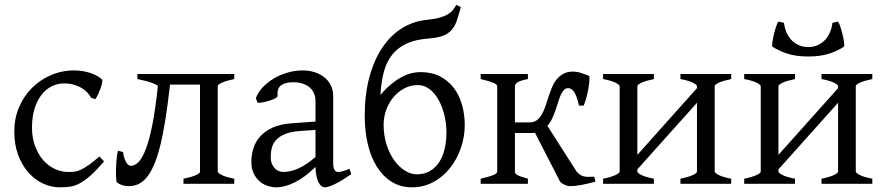

<svg xmlns="http://www.w3.org/2000/svg" viewBox="-20 -760 3654 794"><path d="M410.2 -92.8Q378.4 -55.2 354.2 -33.9Q330.1 -12.7 309.6 -1.7Q289.1 9.3 269.5 12Q250 14.6 227.1 14.6Q191.4 14.6 157.5 -1.2Q123.5 -17.1 97.2 -46.9Q70.8 -76.7 54.9 -119.6Q39.1 -162.6 39.1 -216.8Q39.1 -269.5 58.3 -315.4Q77.6 -361.3 111.1 -395.3Q144.5 -429.2 189.9 -449Q235.4 -468.8 288.1 -468.8Q304.2 -468.8 321 -466.1Q337.9 -463.4 353.3 -458.3Q368.7 -453.1 381.6 -446Q394.5 -439 402.8 -430.2Q403.8 -424.3 401.4 -413.6Q398.9 -402.8 394.5 -390.9Q390.1 -378.9 384.8 -367.9Q379.4 -356.9 375 -350.1L356.9 -355Q353 -363.8 344.2 -374Q335.4 -384.3 321.5 -393.6Q307.6 -402.8 288.3 -408.9Q269 -415 244.1 -415Q218.3 -415 194.6 -403.6Q170.9 -392.1 152.6 -369.1Q134.3 -346.2 123.3 -312Q112.3 -277.8 112.3 -231.9Q112.3 -190.4 124.8 -156.5Q137.2 -122.6 158 -98.6Q178.7 -74.7 205.8 -61.8Q232.9 -48.8 262.2 -48.8Q275.9 -48.8 287.6 -50Q299.3 -51.3 313.2 -57.6Q327.1 -64 345.5 -76.7Q363.8 -89.4 391.1 -112.8Z M738.8 0V-21Q771 -27.3 789.1 -35.2Q807.1 -43 807.1 -49.8V-410.2H683.1Q673.8 -326.7 663.6 -263.2Q653.3 -199.7 641.4 -152.8Q629.4 -106 615.5 -75Q601.6 -43.9 585.4 -24.9Q569.3 -5.9 550.8 2Q532.2 9.8 510.3 9.8Q498 9.8 486.1 5.9Q474.1 2 464.4 -4.9Q462.4 -6.3 461.2 -14.2Q460 -22 459.5 -33.4Q459 -44.9 459.5 -58.8Q460 -72.8 460.9 -86.9Q461.9 -101.1 463.6 -114.3Q465.3 -127.4 467.8 -136.7L488.8 -131.3Q491.2 -113.8 495.4 -102.8Q499.5 -91.8 504.2 -85.2Q508.8 -78.6 513.4 -76.4Q518.1 -74.2 522 -74.2Q538.1 -74.7 553.5 -90.6Q568.8 -106.4 583.3 -144Q597.7 -181.6 610.1 -244.6Q622.6 -307.6 632.8 -403.3Q632.3 -406.2 625.5 -409.9Q618.7 -413.6 607.2 -417.7Q595.7 -421.9 580.6 -425.8Q565.4 -429.7 548.3 -433.1V-454.1H948.7V-433.1Q915.5 -426.3 897.9 -418.2Q880.4 -410.2 880.4 -403.3V-50.8Q880.4 -44.9 896.7 -36.4Q913.1 -27.8 948.7 -21V0Z M1152.3 -48.8Q1181.6 -48.8 1214.6 -63.7Q1247.6 -78.6 1284.7 -110.8V-222.7L1221.7 -218.3Q1184.1 -215.8 1160.4 -206.3Q1136.7 -196.8 1123 -182.4Q1109.4 -168 1104.5 -149.9Q1099.6 -131.8 1099.6 -111.8Q1099.6 -92.3 1105.5 -80.1Q1111.3 -67.9 1119.6 -60.8Q1127.9 -53.7 1137 -51.3Q1146 -48.8 1152.3 -48.8ZM1432.6 -40Q1391.1 -11.2 1364 1.7Q1336.9 14.6 1323.2 14.6Q1307.1 14.6 1296.4 -7.8Q1285.6 -30.3 1284.7 -69.8Q1262.7 -47.9 1240.7 -31.7Q1218.8 -15.6 1197.8 -5.4Q1176.8 4.9 1158 9.8Q1139.2 14.6 1123.5 14.6Q1106 14.6 1087.4 8.8Q1068.8 2.9 1054 -9.8Q1039.1 -22.5 1029.3 -42.5Q1019.5 -62.5 1019.5 -90.8Q1019.5 -119.6 1028.1 -147Q1036.6 -174.3 1056.2 -196Q1075.7 -217.8 1107.2 -232.2Q1138.7 -246.6 1184.6 -250L1284.7 -257.3V-342.8Q1284.7 -359.4 1278.6 -373.8Q1272.5 -388.2 1260.3 -398.7Q1248 -409.2 1230 -414.8Q1211.9 -420.4 1188 -419.9Q1156.2 -418.9 1140.6 -405.8Q1125 -392.6 1127.9 -363.3Q1128.4 -358.9 1117.9 -353.3Q1107.4 -347.7 1093 -343.3Q1078.6 -338.9 1064.7 -336.4Q1050.8 -334 1044.9 -335.4L1038.1 -354.5Q1047.4 -378.9 1067.1 -399.7Q1086.9 -420.4 1113 -435.8Q1139.2 -451.2 1169.9 -460Q1200.7 -468.8 1231.4 -468.8Q1258.3 -468.8 1281.2 -461.4Q1304.2 -454.1 1321.3 -440.4Q1338.4 -426.8 1348.1 -407Q1357.9 -387.2 1357.9 -362.3V-86.9Q1357.9 -66.4 1363.3 -57.6Q1368.7 -48.8 1377.4 -48.8Q1384.3 -48.8 1395 -51.3Q1405.8 -53.7 1425.3 -62Z M1708.5 -408.2Q1677.7 -408.2 1651.9 -394.5Q1626 -380.9 1606.9 -357.9Q1587.9 -335 1577.1 -305.4Q1566.4 -275.9 1566.4 -244.6Q1566.4 -198.7 1578.9 -160.9Q1591.3 -123 1611.1 -95.9Q1630.9 -68.8 1655.3 -54Q1679.7 -39.1 1703.1 -39.1Q1733.9 -39.1 1757.1 -52.2Q1780.3 -65.4 1795.7 -88.6Q1811 -111.8 1818.6 -143.6Q1826.2 -175.3 1826.2 -212.4Q1826.2 -251 1817.1 -286.4Q1808.1 -321.8 1792.5 -348.9Q1776.9 -376 1755.4 -392.1Q1733.9 -408.2 1708.5 -408.2ZM1751.5 -600.6Q1697.8 -596.7 1661.1 -579.6Q1624.5 -562.5 1601.3 -533Q1578.1 -503.4 1567.1 -461.7Q1556.2 -419.9 1553.2 -367.2Q1577.1 -395.5 1600.1 -413.8Q1623 -432.1 1644 -442.9Q1665 -453.6 1683.8 -457.8Q1702.6 -461.9 1718.3 -461.9Q1764.2 -461.9 1798.6 -444.6Q1833 -427.2 1856 -397.2Q1878.9 -367.2 1890.4 -327.4Q1901.9 -287.6 1901.9 -242.7Q1901.9 -193.8 1885.7 -147.5Q1869.6 -101.1 1840.8 -64.9Q1812 -28.8 1772 -7.1Q1731.9 14.6 1683.6 14.6Q1636.2 14.6 1599.9 -8.1Q1563.5 -30.8 1538.6 -70.3Q1513.7 -109.9 1501 -164.1Q1488.3 -218.3 1488.3 -281.7Q1488.3 -370.1 1507.6 -441.2Q1526.9 -512.2 1561 -563Q1595.2 -613.8 1642.1 -643.1Q1689 -672.4 1744.1 -677.7Q1778.3 -681.2 1799.6 -687.5Q1820.8 -693.8 1834 -702.1Q1847.2 -710.4 1854.2 -720.2Q1861.3 -730 1866.7 -739.7Q1871.6 -737.8 1876.7 -735.1Q1881.8 -732.4 1885.7 -730Q1877 -698.2 1869.1 -675Q1861.3 -651.9 1847.7 -636.2Q1834 -620.6 1811.8 -612.1Q1789.6 -603.5 1751.5 -600.6Z M2163.1 -454.1V-433.1Q2130.9 -426.8 2120.1 -419.4Q2109.4 -412.1 2109.4 -403.3V-253.9H2170.4Q2188 -253.9 2200 -262.9Q2211.9 -272 2220.5 -286.6Q2229 -301.3 2235.4 -320.3Q2241.7 -339.4 2248 -358.9Q2254.4 -378.4 2262.2 -397.5Q2270 -416.5 2281.7 -431.2Q2293.5 -445.8 2309.8 -454.8Q2326.2 -463.9 2349.6 -463.9Q2365.7 -463.9 2382.8 -458.3Q2399.9 -452.6 2415.5 -446.8Q2418 -445.8 2417.7 -434.1Q2417.5 -422.4 2415 -404.5Q2412.6 -386.7 2407.2 -365.2Q2401.9 -343.8 2394 -323.2H2374.5Q2365.2 -363.3 2354.5 -379.4Q2343.8 -395.5 2329.6 -395.5Q2318.8 -395.5 2311.8 -387.7Q2304.7 -379.9 2298.8 -366.9Q2293 -354 2288.1 -337.4Q2283.2 -320.8 2277.1 -303.5Q2271 -286.1 2263.2 -269.5Q2255.4 -252.9 2243.7 -239.7L2364.7 -50.3Q2372.1 -42.5 2378.4 -37.8Q2384.8 -33.2 2392.8 -31Q2400.9 -28.8 2411.4 -28.6Q2421.9 -28.3 2437.5 -29.3L2442.4 -8.8Q2412.1 -0.5 2385 4.6Q2357.9 9.8 2339.8 9.8Q2327.1 9.8 2314.5 3.9Q2301.8 -2 2295.4 -10.3L2192.4 -210.9Q2188.5 -210.4 2184.6 -210.2Q2180.7 -210 2176.8 -210H2109.4V-50.8Q2109.4 -46.9 2111.1 -43.7Q2112.8 -40.5 2118.2 -37.1Q2123.5 -33.7 2134.3 -29.8Q2145 -25.9 2163.1 -21V0H1967.8V-21Q2000 -28.3 2018.1 -35.2Q2036.1 -42 2036.1 -50.8V-403.3Q2036.1 -410.6 2020.3 -417.5Q2004.4 -424.3 1967.8 -433.1V-454.1Z M2793.9 0V-21Q2827.1 -27.8 2844.7 -35.9Q2862.3 -43.9 2862.3 -50.8V-335L2615.7 -59.6V-50.8Q2615.7 -44.9 2632.1 -36.4Q2648.4 -27.8 2684.1 -21V0H2474.1V-21Q2507.3 -27.8 2524.9 -35.9Q2542.5 -43.9 2542.5 -50.8V-403.3Q2542.5 -409.2 2526.1 -417.7Q2509.8 -426.3 2474.1 -433.1V-454.1H2684.1V-433.1Q2650.9 -426.3 2633.3 -418.2Q2615.7 -410.2 2615.7 -403.3V-119.6L2862.3 -395.5V-403.3Q2862.3 -409.2 2845.9 -417.7Q2829.6 -426.3 2793.9 -433.1V-454.1H3003.9V-433.1Q2970.7 -426.3 2953.1 -418.2Q2935.5 -410.2 2935.5 -403.3V-50.8Q2935.5 -44.9 2951.9 -36.4Q2968.3 -27.8 3003.9 -21V0Z M3377.4 0V-21Q3410.6 -27.8 3428.2 -35.9Q3445.8 -43.9 3445.8 -50.8V-335L3199.2 -59.6V-50.8Q3199.2 -44.9 3215.6 -36.4Q3231.9 -27.8 3267.6 -21V0H3057.6V-21Q3090.8 -27.8 3108.4 -35.9Q3126 -43.9 3126 -50.8V-403.3Q3126 -409.2 3109.6 -417.7Q3093.3 -426.3 3057.6 -433.1V-454.1H3267.6V-433.1Q3234.4 -426.3 3216.8 -418.2Q3199.2 -410.2 3199.2 -403.3V-119.6L3445.8 -395.5V-403.3Q3445.8 -409.2 3429.4 -417.7Q3413.1 -426.3 3377.4 -433.1V-454.1H3587.4V-433.1Q3554.2 -426.3 3536.6 -418.2Q3519 -410.2 3519 -403.3V-50.8Q3519 -44.9 3535.4 -36.4Q3551.8 -27.8 3587.4 -21V0ZM3322.3 -526.4Q3271 -526.4 3234.6 -538.6Q3198.2 -550.8 3173.3 -567.9Q3172.4 -573.7 3174.6 -588.4Q3176.8 -603 3180.7 -619.1Q3184.6 -635.3 3189.5 -649.9Q3194.3 -664.6 3199.2 -670.9L3222.2 -665.5Q3224.1 -646.5 3231.4 -628.4Q3238.8 -610.4 3251.2 -596.4Q3263.7 -582.5 3281.5 -574Q3299.3 -565.4 3322.3 -565.4Q3345.2 -565.4 3363 -574Q3380.9 -582.5 3393.3 -596.4Q3405.8 -610.4 3413.1 -628.4Q3420.4 -646.5 3422.4 -665.5L3445.3 -670.9Q3450.2 -664.6 3455.1 -649.9Q3460 -635.3 3463.9 -619.1Q3467.8 -603 3470 -588.4Q3472.2 -573.7 3471.2 -567.9Q3446.8 -550.8 3410.2 -538.6Q3373.5 -526.4 3322.3 -526.4Z"/></svg>

Font: Gentium Plus CyrE
Style: Regular
Weight: 400
Designer: J. Victor Gaultney, Annie Olsen, Iska Routamaa, Becca Hirsbrunner
Foundry: SIL International
Version: Version 5.000